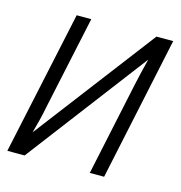

<svg xmlns="http://www.w3.org/2000/svg" viewBox="-85 -609 646 686"><g transform="rotate(15 238.0 -266.0)"><path d="M2 0 116 -532H170L96 -186Q92 -164 85 -136Q78 -108 72 -87L411 -532H473L360 0H307L381 -348Q385 -368 392 -396.5Q399 -425 404 -445L66 0Z"/></g></svg>

Font: Noto Sans SemiCondensed Light
Style: Italic
Weight: 300
Width: 4
Italic angle: -12°
Designer: Monotype Design Team
Foundry: Monotype Imaging Inc.
Version: Version 2.013; ttfautohint (v1.8.4.7-5d5b)